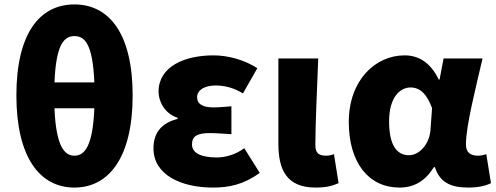

<svg xmlns="http://www.w3.org/2000/svg" viewBox="-20 -833 2240 867"><path d="M406 -344C399 -172 362 -130 316 -130C271 -130 233 -172 226 -344ZM226 -461C233 -636 271 -670 316 -670C362 -670 399 -636 406 -461ZM316 -813C159 -813 54 -682 54 -402C54 -124 159 14 316 14C473 14 579 -124 579 -402C579 -681 473 -813 316 -813Z M942 14C1013 14 1079 1 1153 -52L1083 -164C1041 -132 992 -122 960 -122C885 -122 847 -143 847 -181C847 -218 871 -232 926 -232C957 -232 992 -229 1025 -227V-353C999 -351 968 -348 944 -348C896 -348 870 -363 870 -394C870 -426 903 -447 954 -447C996 -447 1040 -435 1077 -411L1142 -525C1085 -562 1012 -583 944 -583C814 -583 696 -533 696 -419C696 -374 724 -320 782 -301V-296C714 -279 673 -238 673 -163C673 -45 795 14 942 14Z M1406 14C1456 14 1484 5 1509 -6L1488 -137C1477 -132 1462 -130 1453 -130C1420 -130 1404 -141 1404 -178C1404 -269 1412 -438 1417 -569H1237V-185C1237 -66 1274 14 1406 14Z M1784 14C1850 14 1901 -16 1939 -78H1944C1966 -10 2014 14 2095 14C2142 14 2176 5 2197 -6L2176 -137C2163 -132 2150 -130 2139 -130C2107 -130 2084 -142 2084 -181C2084 -265 2129 -439 2159 -569H1983L1965 -474H1961C1924 -551 1870 -583 1807 -583C1675 -583 1555 -471 1555 -282C1555 -98 1645 14 1784 14ZM1827 -132C1772 -132 1737 -177 1737 -285C1737 -394 1786 -438 1834 -438C1880 -438 1909 -404 1931 -345L1924 -248C1920 -183 1874 -132 1827 -132Z"/></svg>

Font: Noto Sans Korean Black
Style: Bold
Weight: 900
Designer: Ryoko NISHIZUKA (kana & ideographs); Paul D. Hunt (Latin, Greek & Cyrillic); Wenlong ZHANG (bopomofo); Sandoll Communica
Foundry: Adobe Systems Incorporated
Version: Version 1.000;PS 1;hotconv 1.0.78;makeotf.lib2.5.61930